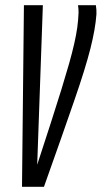

<svg xmlns="http://www.w3.org/2000/svg" viewBox="-20 -720 392 740"><path d="M149.4 0H64.8L72.2 -700H145.2L123.4 -85Q153.2 -176.5 176.4 -248Q199.5 -319.5 216.7 -375.3Q233.9 -431.1 246.1 -474.1Q258.2 -517 266 -551.3Q273.9 -585.7 277.9 -614.8Q281.8 -643.8 282.8 -671.2Q282.8 -678 282.4 -684.9Q282.1 -691.9 280.7 -700H349.5Q350.9 -690.5 351.5 -682.6Q352 -674.7 351.7 -665.3Q349.5 -635.5 343.8 -603.3Q338.1 -571.1 328.4 -532.5Q318.6 -493.9 303.5 -445.2Q288.4 -396.4 266.5 -333.2Q244.7 -269.9 215.8 -187.6Q186.9 -105.4 149.4 0Z"/></svg>

Font: Georama
Style: Italic
Weight: 400
Width: 2
Italic angle: -9°
Designer: Jean-Baptiste Levee
Foundry: Production Type
Version: Version 1.000